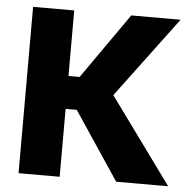

<svg xmlns="http://www.w3.org/2000/svg" viewBox="-48 -674 708 721"><g transform="rotate(5 306.0 -313.5)"><path d="M377 -323 612 0H416L245 -256H203V0H48V-627H203V-380H245L418 -627H604Z"/></g></svg>

Font: Blinker
Style: Bold
Weight: 700
Designer: Juergen Huber
Foundry: supertype
Version: Version 1.015;PS 1.15;hotconv 1.0.88;makeotf.lib2.5.647800; 